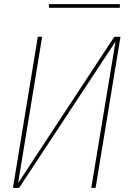

<svg xmlns="http://www.w3.org/2000/svg" viewBox="-20 -914 640 934"><path d="M43 0 164 -735H185L68 -23L536 -735H566L445 0H424L542 -712L73 0ZM563 -876H218V-894H563Z"/></svg>

Font: Iosevka SS04 Th Ex Obl
Style: Regular
Weight: 100
Width: 7
Italic angle: -9°
Monospace: yes
Designer: Belleve Invis
Foundry: Belleve Invis
Version: Version 19.0.0; ttfautohint (v1.8.4)